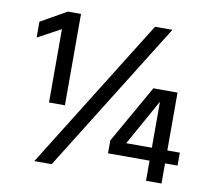

<svg xmlns="http://www.w3.org/2000/svg" viewBox="-79 -802 988 892"><g transform="rotate(10 415.5 -356.0)"><path d="M738 0H665V-95H469V-156L624 -429H738V-156H797V-95H738ZM665 -156V-373L544 -156ZM233 -280H158V-626L49 -567V-642L171 -711H233ZM220 0H138L582 -712H664Z"/></g></svg>

Font: Hind Jalandhar Medium
Style: Regular
Weight: 500
Designer: Namrata Goyal
Foundry: Indian Type Foundry
Version: Version 0.702;PS 1.0;hotconv 1.0.81;makeotf.lib2.5.63406